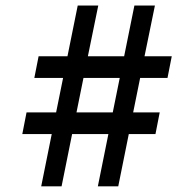

<svg xmlns="http://www.w3.org/2000/svg" viewBox="-20 -693 699 685"><path d="M164.6 -214.8H59.6L74.7 -292H180.2L205.1 -415H102.5L117.7 -492.2H220.7L257.3 -673.3H330.6L293.5 -492.2H422.9L459.5 -673.3H532.7L495.6 -492.2H592.8L577.6 -415H480L455.1 -292H549.8L534.7 -214.8H439.5L401.9 -28.3H329.1L366.7 -214.8H237.3L199.7 -28.3H127ZM382.3 -292 407.2 -415H277.8L252.9 -292Z"/></svg>

Font: Pattaya
Style: Regular
Weight: 400
Designer: Pablo Impallari / Thai characters Designed by Thanarat Vachiruckul and Suppakit Chalermlarp
Foundry: Pablo Impallari
Version: Version 1.007;September 16, 2023;FontCreator 15.0.0.2934 64-